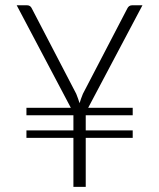

<svg xmlns="http://www.w3.org/2000/svg" viewBox="-20 -728 620 748"><path d="M83 -308H256L45 -707.5H85Q98.5 -707.5 104 -695L277 -362.5Q281 -352.5 284.2 -343.5Q287.5 -334.5 290 -326Q292.5 -335 295.8 -343.8Q299 -352.5 303 -362.5L476 -695Q478.5 -700.5 483.2 -704Q488 -707.5 495 -707.5H535L323.5 -308H497V-279H314V-220H497V-191H314V0H266V-191H83V-220H266V-279H83Z"/></svg>

Font: Lato Light
Style: Regular
Weight: 300
Designer: Lukasz Dziedzic
Foundry: tyPoland Lukasz Dziedzic
Version: Version 2.007; 2014-02-27